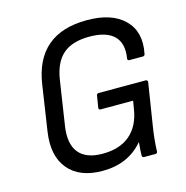

<svg xmlns="http://www.w3.org/2000/svg" viewBox="-101 -763 844 871"><g transform="rotate(-15 320.5 -327.5)"><path d="M275.9 12.2Q168.5 12.2 115.7 -51Q63 -114.3 80.1 -226.1L111.8 -437Q146 -667 382.8 -667Q499.5 -667 557.9 -608.9Q616.2 -550.8 596.2 -452.1Q594.7 -441.9 585.9 -441.9H522.9Q512.7 -441.9 514.2 -452.1Q525.4 -521 489.5 -556.4Q453.6 -591.8 374 -591.8Q293.5 -591.8 250.2 -554.4Q207 -517.1 194.8 -438L163.1 -230Q150.4 -147.9 184.3 -105.5Q218.3 -63 295.9 -63Q377 -63 424.8 -103.8Q472.7 -144.5 484.9 -222.2L491.2 -259.8H338.9Q328.6 -259.8 330.1 -270L338.9 -324.2Q340.3 -334 349.1 -334H569.8Q574.2 -334 576.9 -331.3Q579.6 -328.6 579.1 -324.2L547.9 -127Q537.6 -63.5 536.1 -9.8Q536.1 0 525.9 0H474.1Q463.9 0 463.9 -9.8Q463.9 -28.8 467.8 -70.8H466.8Q396.5 12.2 275.9 12.2Z"/></g></svg>

Font: Sofia Sans
Style: Italic
Weight: 400
Italic angle: -9°
Designer: Botio Nikoltchev, Ani Petrova
Foundry: lettersoup
Version: Version 4.100